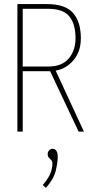

<svg xmlns="http://www.w3.org/2000/svg" viewBox="-20 -643 478 938"><path d="M65 0V-623H209Q299 -623 337 -579.5Q375 -536 375 -456Q375 -392 339.5 -349.5Q304 -307 252 -298L390 0H364L225 -295H91V0ZM91 -318H216Q283 -318 316 -357.5Q349 -397 349 -456Q349 -525 319 -562.5Q289 -600 215 -600H91ZM204 275 189 261Q219 225 227.5 201Q236 177 236 156Q236 145 230 139Q224 133 218.5 127Q213 121 213 110Q213 99 220 91.5Q227 84 237 84Q249 84 255.5 94Q262 104 262 121Q262 152 252 192.5Q242 233 204 275Z"/></svg>

Font: Inconsolata SemiCondensed ExtraLight
Style: Regular
Weight: 200
Width: 4
Monospace: yes
Designer: Raph Levien, Cyreal, Brenton Simpson
Foundry: Raph Levien, Cyreal, Google
Version: Version 3.100; ttfautohint (v1.8.4.7-5d5b)